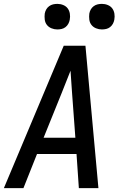

<svg xmlns="http://www.w3.org/2000/svg" viewBox="-20 -971 640 991"><path d="M0 0 309 -735H421L488 0H387L375 -176H171L101 0ZM369 -260 352 -490Q350 -519 348 -548Q346 -577 344 -606Q332 -577 321 -548Q310 -519 298 -490L205 -260ZM506 -819Q490 -819 475.5 -825Q461 -831 452 -842.5Q443 -854 441 -869.5Q439 -885 441 -901Q443 -912 448.5 -922Q454 -932 463.5 -939Q473 -946 484 -948.5Q495 -951 506 -951Q522 -951 536.5 -945Q551 -939 559.5 -927.5Q568 -916 570.5 -900.5Q573 -885 570 -869Q568 -858 562.5 -848Q557 -838 548 -831Q539 -824 528 -821.5Q517 -819 506 -819ZM276 -819Q260 -819 245.5 -825Q231 -831 222 -842.5Q213 -854 211 -869.5Q209 -885 211 -901Q213 -912 218.5 -922Q224 -932 233.5 -939Q243 -946 254 -948.5Q265 -951 276 -951Q292 -951 306.5 -945Q321 -939 329.5 -927.5Q338 -916 340.5 -900.5Q343 -885 340 -869Q338 -858 332.5 -848Q327 -838 318 -831Q309 -824 298 -821.5Q287 -819 276 -819Z"/></svg>

Font: Iosevka Custom Medium
Style: Italic
Weight: 500
Italic angle: -9°
Designer: Belleve Invis
Foundry: Belleve Invis
Version: Version 27.0.1